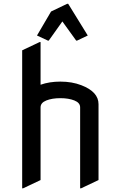

<svg xmlns="http://www.w3.org/2000/svg" viewBox="-20 -980 616 1019"><path d="M97.7 19.5V-712.9L190.4 -756.8H195.3V-530.3Q242.2 -546.9 300.3 -546.9Q362.3 -546.9 411.6 -527.8Q502.9 -492.7 502.9 -427.2V-24.4L410.2 19.5H405.3V-410.2Q405.3 -434.6 374.8 -446.8Q344.2 -459 300.3 -459Q256.3 -459 225.8 -446.8Q195.3 -434.6 195.3 -410.2V-24.4L102.5 19.5ZM176.3 -791.5 251 -918.9 336.9 -960H341.8L445.8 -791.5L389.2 -764.6H384.3L311 -866.2L238.8 -764.6H233.9Z"/></svg>

Font: Nova Flat
Style: Book
Weight: 400
Version: Version 2.000